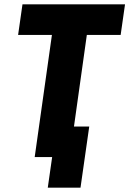

<svg xmlns="http://www.w3.org/2000/svg" viewBox="-20 -720 593 880"><path d="M139 0 218 -560H63L83 -700H553L533 -560H378L319 -140H389L349 140H199L219 0Z"/></svg>

Font: Finlandica
Style: Bold Italic
Weight: 700
Italic angle: -8°
Designer: Niklas Ekholm, Juho Hiilivirta, Jaakko Suomalainen
Foundry: Helsinki Type Studio
Version: Version 1.064; ttfautohint (v1.8.4.7-5d5b)